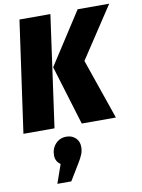

<svg xmlns="http://www.w3.org/2000/svg" viewBox="-109 -768 874 1180"><g transform="rotate(-10 328.0 -178.5)"><path d="M-1 0 97 -696H290L193 0ZM363 0 250 -371 460 -696H657L446 -376L576 0ZM335 140Q335 165 326.5 186.5Q318 208 297 242L238 339H151L192 222Q161 201 161 164Q161 120 188 91.5Q215 63 255 63Q290 63 312.5 84.5Q335 106 335 140Z"/></g></svg>

Font: Fira Sans Condensed Black
Style: Italic
Weight: 900
Width: 3
Italic angle: -8°
Designer: Carrois Corporate & Edenspiekermann AG
Foundry: Carrois Corporate GbR & Edenspiekermann AG
Version: Version 4.203